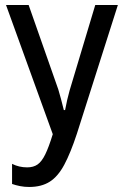

<svg xmlns="http://www.w3.org/2000/svg" viewBox="-20 -734 489 764"><path d="M286 -202Q261 -126 236 -79Q211 -32 178 -11Q145 10 96 10Q77 10 59.5 6.5Q42 3 28 -2V-82Q42 -75 57 -71.5Q72 -68 88 -68Q113 -68 129.5 -79.5Q146 -91 160 -119.5Q174 -148 190 -200L4 -714H94L212 -378Q217 -361 222.5 -341Q228 -321 234 -296H239Q243 -318 247.5 -337Q252 -356 257 -374L359 -714H449Z"/></svg>

Font: Noto Sans Display Condensed
Style: Regular
Weight: 400
Width: 3
Designer: Monotype Design Team
Foundry: Monotype Imaging Inc.
Version: Version 2.003